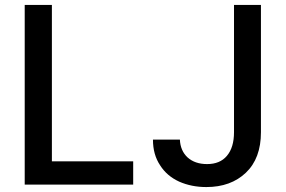

<svg xmlns="http://www.w3.org/2000/svg" viewBox="-20 -747 1156 777"><path d="M190 -727V-94H519V0H80V-727ZM975 -48Q914 10 815 10Q755 10 705 -12Q655 -35 628 -78Q599 -121 599 -182H708Q710 -137 739 -110Q769 -83 818 -83Q870 -83 898 -116Q927 -150 927 -212V-727H1036V-212Q1036 -106 975 -48Z"/></svg>

Font: Sinter Medium
Style: Regular
Weight: 500
Foundry: Adobe & rsms
Version: Version 1.000